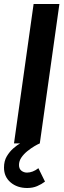

<svg xmlns="http://www.w3.org/2000/svg" viewBox="-38 -717 321 960"><path d="M32 0 130 -697H259L161 0ZM98 223Q48 223 15 195Q-18 167 -18 121Q-18 88 -4 64.5Q10 41 29 24.5Q48 8 64 -1L161 0Q151 4 134 14Q117 24 99 38.5Q81 53 69 70.5Q57 88 57 108Q57 127 69 136.5Q81 146 97 146Q111 146 125.5 140.5Q140 135 154 124L187 191Q170 204 148 213.5Q126 223 98 223Z"/></svg>

Font: Hanken Grotesk
Style: Bold Italic
Weight: 700
Italic angle: -8°
Designer: Alfredo Marco Pradil
Foundry: Hanken Design Co.
Version: Version 3.013